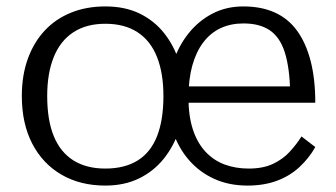

<svg xmlns="http://www.w3.org/2000/svg" viewBox="-20 -567 1048 598"><path d="M567 -263Q567 -205 581 -163Q595 -121 620.5 -94Q646 -67 680 -54.5Q714 -42 755 -42Q799 -42 830 -56.5Q861 -71 882.5 -94.5Q904 -118 919 -142L962 -109Q943 -75 913 -47Q883 -19 842.5 -4Q802 11 751 11Q693 11 647 -10Q601 -31 568.5 -68.5Q536 -106 519 -156Q502 -206 502 -264Q502 -320 518.5 -371Q535 -422 566 -461.5Q597 -501 640.5 -524Q684 -547 738 -547Q794 -547 836 -528Q878 -509 905.5 -471Q933 -433 947.5 -377Q962 -321 962 -247H542V-298H907L884 -279Q882 -357 867 -404Q852 -451 820.5 -472.5Q789 -494 738 -494Q699 -494 667.5 -479.5Q636 -465 613.5 -435.5Q591 -406 579 -363Q567 -320 567 -263ZM554 -268Q554 -211 537.5 -161Q521 -111 489.5 -72Q458 -33 412.5 -11Q367 11 308 11Q230 11 171.5 -23Q113 -57 80.5 -119.5Q48 -182 48 -268Q48 -332 66.5 -383.5Q85 -435 119 -471.5Q153 -508 201 -527.5Q249 -547 308 -547Q369 -547 414.5 -525Q460 -503 491 -464Q522 -425 538 -374.5Q554 -324 554 -268ZM127 -268Q127 -193 147.5 -143Q168 -93 208.5 -67.5Q249 -42 308 -42Q368 -42 408.5 -67Q449 -92 469 -142.5Q489 -193 489 -268Q489 -339 469 -389.5Q449 -440 408.5 -466.5Q368 -493 308 -493Q249 -493 208.5 -466.5Q168 -440 147.5 -389.5Q127 -339 127 -268Z"/></svg>

Font: Roboto Serif Light
Style: Regular
Weight: 300
Designer: Greg Gazdowicz
Foundry: Commercial Type
Version: Version 1.008